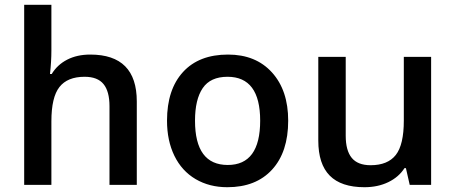

<svg xmlns="http://www.w3.org/2000/svg" viewBox="-20 -780 1920 810"><path d="M557.1 0H441.9V-332Q441.9 -394.5 416.7 -425.3Q391.6 -456.1 336.9 -456.1Q264.6 -456.1 230.7 -412.8Q196.8 -369.6 196.8 -268.1V0H82V-759.8H196.8V-566.9Q196.8 -520.5 190.9 -467.8H198.2Q221.7 -506.8 263.4 -528.3Q305.2 -549.8 360.8 -549.8Q557.1 -549.8 557.1 -352.1Z M1195.8 -271Q1195.8 -138.7 1127.9 -64.5Q1060.1 9.8 939 9.8Q863.3 9.8 805.2 -24.4Q747.1 -58.6 715.8 -122.6Q684.6 -186.5 684.6 -271Q684.6 -402.3 752 -476.1Q819.3 -549.8 941.9 -549.8Q1059.1 -549.8 1127.4 -474.4Q1195.8 -398.9 1195.8 -271ZM802.7 -271Q802.7 -84 940.9 -84Q1077.6 -84 1077.6 -271Q1077.6 -456.1 939.9 -456.1Q867.7 -456.1 835.2 -408.2Q802.7 -360.4 802.7 -271Z M1708.5 0 1692.4 -70.8H1686.5Q1662.6 -33.2 1618.4 -11.7Q1574.2 9.8 1517.6 9.8Q1419.4 9.8 1371.1 -39.1Q1322.8 -87.9 1322.8 -187V-540H1438.5V-207Q1438.5 -145 1463.9 -114Q1489.3 -83 1543.5 -83Q1615.7 -83 1649.7 -126.2Q1683.6 -169.4 1683.6 -271V-540H1798.8V0Z"/></svg>

Font: f1_25842          
Style: Regular
Weight: 600
Foundry: Ascender Corporation
Version: Version 1.10